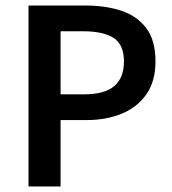

<svg xmlns="http://www.w3.org/2000/svg" viewBox="-20 -674 621 694"><path d="M83 0V-654H289Q362 -654 419 -635Q476 -616 509 -572Q542 -528 542 -452Q542 -380 509 -333Q476 -286 420 -263Q364 -240 293 -240H199V0ZM199 -333H284Q357 -333 392.5 -362.5Q428 -392 428 -452Q428 -513 390.5 -537Q353 -561 280 -561H199Z"/></svg>

Font: Mada SemiBold
Style: Regular
Weight: 600
Designer: Khaled Hosny
Version: Version 1.5